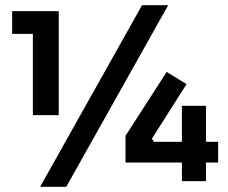

<svg xmlns="http://www.w3.org/2000/svg" viewBox="-20 -700 883 742"><path d="M135 22 529 -680H630L236 22ZM107 -255V-569H27V-657H207V-255ZM683 0V-72H465V-175L624 -422L701 -375L567 -164L575 -152H683V-291H776V-152H823V-72H776V0Z"/></svg>

Font: Cazoo Sans SemiBold
Style: Regular
Weight: 600
Designer: Jonathan Barnbrook, Julián Moncada
Foundry: Barnbrook Fonts
Version: Version 2.000;Glyphs 3.2.3 (3260)